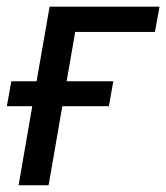

<svg xmlns="http://www.w3.org/2000/svg" viewBox="-33 -548 492 568"><path d="M302.2 -307.6H164.1L189.5 -453.6H425.3L439 -528.3H113.8L75.2 -307.6H0.5L-12.7 -233.9H62.5L22 0H110.8L151.4 -233.9H289.1Z"/></svg>

Font: Roboto
Style: Italic
Weight: 400
Italic angle: -12°
Designer: Google
Version: Version 2.137; 2017